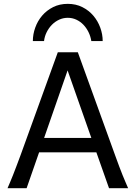

<svg xmlns="http://www.w3.org/2000/svg" viewBox="-20 -987 721 1007"><path d="M334.5 -617.7 211.4 -263.7H459ZM19.5 0Q25.9 -14.6 32.7 -30.8Q39.6 -46.9 47.6 -67.1Q55.7 -87.4 65.4 -113.3Q75.2 -139.2 87.9 -173.3L283.2 -712.9H388.2L583.5 -173.3Q595.7 -139.2 605.5 -113.3Q615.2 -87.4 623.5 -67.1Q631.8 -46.9 638.7 -30.8Q645.5 -14.6 651.9 0H551.8L485.4 -188H185.1L119.6 0ZM459 -771.5Q455.1 -796.4 444.3 -818.4Q433.6 -840.3 417.5 -857.2Q401.4 -874 380.4 -883.8Q359.4 -893.6 335.4 -893.6Q311.5 -893.6 290.3 -883.8Q269 -874 252.4 -857.2Q235.8 -840.3 224.9 -818.4Q213.9 -796.4 210.9 -771.5H152.3Q152.3 -807.1 164.8 -842Q177.2 -877 200.9 -904.8Q224.6 -932.6 258.5 -949.7Q292.5 -966.8 335.4 -966.8Q377.9 -966.8 411.9 -949.7Q445.8 -932.6 469.5 -904.8Q493.2 -877 505.9 -842Q518.6 -807.1 518.6 -771.5Z"/></svg>

Font: Andika Viet
Style: Regular
Weight: 400
Designer: Victor Gaultney, Annie Olsen, Julie Remington, Don Collingsworth, Eric Hays, Becca Hirsbrunner
Foundry: SIL International
Version: Version 5.000